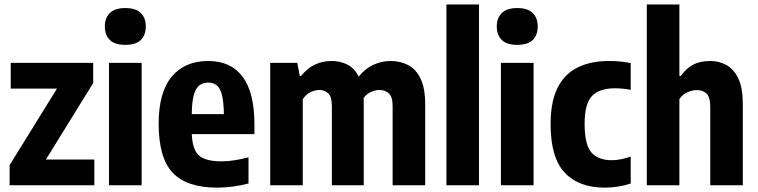

<svg xmlns="http://www.w3.org/2000/svg" viewBox="-20 -828 3386 858"><path d="M23 0V-90L234.5 -432H28V-547H396.5V-457L185 -115H401.5V0Z M467 0V-547H613V0ZM540 -627.5Q493.5 -627.5 471 -649.2Q448.5 -671 448.5 -709.5Q448.5 -748 471 -770Q493.5 -792 540 -792Q586.5 -792 609 -770Q631.5 -748 631.5 -709.5Q631.5 -671 609 -649.2Q586.5 -627.5 540 -627.5Z M951.5 10.5Q814.5 10.5 751.8 -56Q689 -122.5 689 -275.5Q689 -415 747.2 -485.2Q805.5 -555.5 911 -555.5Q1011.5 -555.5 1064.2 -485Q1117 -414.5 1117 -271.5V-228.5H837Q840 -159 869.5 -133Q899 -107 969.5 -107Q998 -107 1028 -111.8Q1058 -116.5 1090.5 -125V-8Q1017.5 10.5 951.5 10.5ZM910.5 -459Q888 -459 871.8 -447.2Q855.5 -435.5 846.5 -405Q837.5 -374.5 837 -318H980.5Q979.5 -374.5 971.5 -405Q963.5 -435.5 948 -447.2Q932.5 -459 910.5 -459Z M1187.5 0V-547H1308.5L1319.5 -489H1326Q1378 -555.5 1462.5 -555.5Q1500.5 -555.5 1532.2 -539.5Q1564 -523.5 1583 -485.5Q1611 -521.5 1648.5 -538.5Q1686 -555.5 1725.5 -555.5Q1768.5 -555.5 1803.8 -537.2Q1839 -519 1859.5 -476.5Q1880 -434 1880 -362V0H1734.5V-354Q1734.5 -395 1717.8 -410.5Q1701 -426 1676 -426Q1660 -426 1640 -418Q1620 -410 1605 -390.5Q1605.5 -381 1605.5 -370.5V0H1463V-354Q1463 -395 1447.2 -410.5Q1431.5 -426 1406.5 -426Q1389 -426 1367.8 -416.2Q1346.5 -406.5 1333 -384V0Z M1975 0V-808H2120.5V0Z M2218.5 0V-547H2364.5V0ZM2291.5 -627.5Q2245 -627.5 2222.5 -649.2Q2200 -671 2200 -709.5Q2200 -748 2222.5 -770Q2245 -792 2291.5 -792Q2338 -792 2360.5 -770Q2383 -748 2383 -709.5Q2383 -671 2360.5 -649.2Q2338 -627.5 2291.5 -627.5Z M2682 10.5Q2566 10.5 2503.2 -56.8Q2440.5 -124 2440.5 -273Q2440.5 -374.5 2472.2 -436.8Q2504 -499 2562.5 -527.2Q2621 -555.5 2701.5 -555.5Q2753.5 -555.5 2798.5 -546V-426.5Q2780.5 -430 2762.2 -431.8Q2744 -433.5 2728.5 -433.5Q2658 -433.5 2625.2 -398.8Q2592.5 -364 2592.5 -275.5Q2592.5 -181 2623 -146.5Q2653.5 -112 2714 -112Q2750.5 -112 2798.5 -128V-8Q2770.5 1.5 2740.5 6Q2710.5 10.5 2682 10.5Z M2870.5 0V-808H3016V-489H3023Q3044.5 -521 3076.2 -538.2Q3108 -555.5 3153.5 -555.5Q3193.5 -555.5 3226.5 -537.2Q3259.5 -519 3279.5 -477Q3299.5 -435 3299.5 -363V0H3154V-351Q3154 -394 3137.2 -409.8Q3120.5 -425.5 3094 -425.5Q3075 -425.5 3052.5 -416Q3030 -406.5 3016 -385V0Z"/></svg>

Font: Encode Sans Condensed Condensed
Style: Bold
Weight: 700
Width: 3
Designer: Multiple Designers
Foundry: Impallari Type
Version: Version 3.000; ttfautohint (v1.8.3) -l 8 -r 50 -G 200 -x 14 